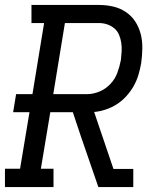

<svg xmlns="http://www.w3.org/2000/svg" viewBox="-30 -755 650 775"><path d="M-10 0V-74H51L89 -302H23L35 -375H101L148 -662H97V-735H369Q399 -735 427 -728.5Q455 -722 478 -706.5Q501 -691 516 -668Q531 -645 538 -617.5Q545 -590 544.5 -560Q544 -530 540 -501Q536 -477 529 -453.5Q522 -430 510 -408.5Q498 -387 480.5 -367.5Q463 -348 442 -334.5Q421 -321 397 -313Q373 -305 350 -303L428 -73H508V0H367L296 -206L264 -302H173L135 -74H186V0ZM185 -375H321Q346 -375 371.5 -385.5Q397 -396 416 -416.5Q435 -437 444 -462Q453 -487 458 -513Q460 -530 461 -547.5Q462 -565 459.5 -582Q457 -599 450.5 -614.5Q444 -630 431.5 -640.5Q419 -651 403 -656.5Q387 -662 369 -662H232Z"/></svg>

Font: Iosevka HT Extended
Style: Italic
Weight: 400
Width: 7
Italic angle: -9°
Monospace: yes
Designer: Belleve Invis
Foundry: Belleve Invis
Version: Version 32.3.0; ttfautohint (v1.8.4)